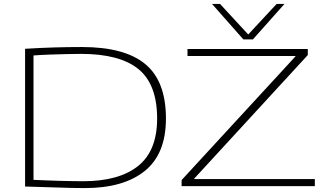

<svg xmlns="http://www.w3.org/2000/svg" viewBox="-20 -950 1656 980"><path d="M413 10Q351 10 270.5 7Q190 4 108 2V-701Q190 -706 260.5 -708Q331 -710 398 -710Q617 -710 722 -622.5Q827 -535 827 -345Q827 -164 718.5 -77Q610 10 413 10ZM405 -25Q587 -25 684.5 -102.5Q782 -180 782 -345Q782 -519 687 -597Q592 -675 393 -675Q365 -675 323.5 -674Q282 -673 236.5 -671.5Q191 -670 151 -667V-32Q176 -31 210.5 -29.5Q245 -28 282 -27Q319 -26 351.5 -25.5Q384 -25 405 -25ZM907 0V-31L1488 -662V-664H937V-700H1551V-669L971 -38V-36H1587V0ZM1432 -930 1271 -749H1222L1062 -930H1103L1247 -774L1392 -930Z"/></svg>

Font: Georama Extended ExtraLight
Style: Regular
Weight: 200
Width: 7
Designer: Jean-Baptiste Levee
Foundry: Production Type
Version: Version 1.000